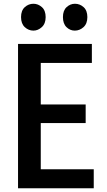

<svg xmlns="http://www.w3.org/2000/svg" viewBox="-20 -1002 569 1022"><path d="M177 -101H479V0H76V-768H469V-667H177L197 -691V-427L177 -446H436V-347H177L197 -371V-77ZM158 -839Q132 -839 112 -857.5Q92 -876 92 -911Q92 -946 112 -964Q132 -982 158 -982Q183 -982 203 -964Q223 -946 223 -911Q223 -876 202.5 -857.5Q182 -839 158 -839ZM378 -839Q353 -839 334 -857.5Q315 -876 315 -911Q315 -946 334.5 -964Q354 -982 379 -982Q405 -982 425 -964Q445 -946 445 -911Q445 -876 424.5 -857.5Q404 -839 378 -839Z"/></svg>

Font: Yaldevi ExtraLight SemiBold
Style: Regular
Weight: 600
Version: Version 1.100